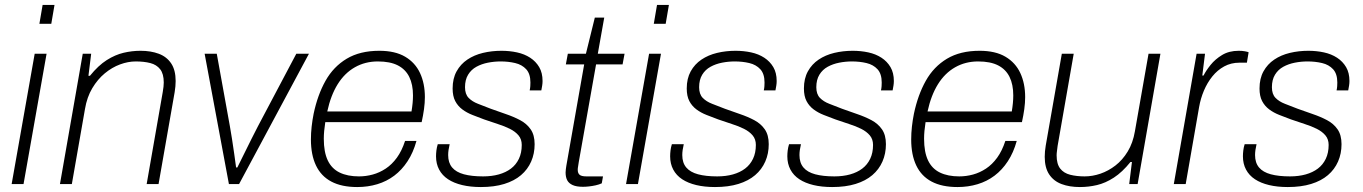

<svg xmlns="http://www.w3.org/2000/svg" viewBox="-20 -743 5500 775"><path d="M139 -647 152 -723H200L187 -647ZM27 0 120 -526H168L75 0Z M222 0 314 -526H348L337 -437H343Q377 -479 411 -500.5Q445 -522 479 -530Q513 -538 547 -538Q589 -538 621 -526Q653 -514 671 -487Q689 -460 689 -416Q689 -406 688 -394.5Q687 -383 685 -371L620 0H572L637 -372Q639 -383 640 -393Q641 -403 641 -410Q641 -445 626.5 -463.5Q612 -482 586.5 -488.5Q561 -495 528 -495Q497 -495 464.5 -483Q432 -471 403 -447Q374 -423 352.5 -387Q331 -351 323 -303L270 0Z M904 0 806 -526H855L908 -233Q912 -212 916.5 -182Q921 -152 925.5 -121.5Q930 -91 933 -67H938Q950 -91 965 -121.5Q980 -152 995 -182Q1010 -212 1021 -233L1176 -526H1227L945 0Z M1422 12Q1359 12 1317.5 -10Q1276 -32 1255.5 -75Q1235 -118 1235 -180Q1235 -206 1238 -232.5Q1241 -259 1246 -284Q1262 -360 1294 -417Q1326 -474 1379.5 -506Q1433 -538 1511 -538Q1575 -538 1615.5 -514Q1656 -490 1675.5 -448Q1695 -406 1695 -351Q1695 -328 1691.5 -302.5Q1688 -277 1682 -250H1293Q1290 -231 1288.5 -214.5Q1287 -198 1287 -183Q1287 -129 1303 -95.5Q1319 -62 1351 -46.5Q1383 -31 1429 -31Q1457 -31 1484.5 -38.5Q1512 -46 1537 -62.5Q1562 -79 1582 -106.5Q1602 -134 1615 -174H1661Q1648 -127 1625 -92Q1602 -57 1571.5 -34Q1541 -11 1503 0.5Q1465 12 1422 12ZM1301 -293H1641Q1644 -311 1645.5 -327Q1647 -343 1647 -358Q1647 -402 1632 -432.5Q1617 -463 1586 -479Q1555 -495 1505 -495Q1454 -495 1412.5 -471.5Q1371 -448 1343 -403Q1315 -358 1301 -293Z M1921 12Q1879 12 1845.5 4Q1812 -4 1788.5 -19.5Q1765 -35 1752.5 -58.5Q1740 -82 1740 -112Q1740 -123 1741.5 -135.5Q1743 -148 1747 -161H1795Q1792 -148 1790.5 -137.5Q1789 -127 1789 -117Q1789 -86 1805 -67Q1821 -48 1852.5 -39.5Q1884 -31 1930 -31Q1965 -31 1993.5 -39Q2022 -47 2042.5 -62.5Q2063 -78 2074.5 -102Q2086 -126 2086 -158Q2086 -181 2073 -196.5Q2060 -212 2038 -223Q2016 -234 1989 -242.5Q1962 -251 1934 -261Q1910 -270 1887 -279Q1864 -288 1846 -301.5Q1828 -315 1817.5 -335Q1807 -355 1807 -386Q1807 -426 1823 -455Q1839 -484 1866.5 -502.5Q1894 -521 1929.5 -529.5Q1965 -538 2004 -538Q2037 -538 2067 -531.5Q2097 -525 2120 -510Q2143 -495 2156.5 -472Q2170 -449 2170 -416Q2170 -407 2168.5 -397.5Q2167 -388 2165 -378H2118Q2120 -387 2120.5 -395Q2121 -403 2121 -410Q2121 -445 2104 -463.5Q2087 -482 2059.5 -488.5Q2032 -495 2001 -495Q1975 -495 1949.5 -490Q1924 -485 1903 -473.5Q1882 -462 1869.5 -441.5Q1857 -421 1857 -391Q1857 -363 1871.5 -348Q1886 -333 1909.5 -324Q1933 -315 1961 -304Q1991 -293 2022 -282.5Q2053 -272 2079.5 -258Q2106 -244 2122 -221Q2138 -198 2138 -161Q2138 -123 2124 -91Q2110 -59 2083 -36Q2056 -13 2015.5 -0.5Q1975 12 1921 12Z M2333 11Q2307 11 2291.5 4Q2276 -3 2269.5 -15.5Q2263 -28 2263 -47Q2263 -53 2264 -60Q2265 -67 2266 -74L2338 -483H2264L2272 -526H2345L2381 -672H2419L2393 -526H2501L2493 -483H2386L2316 -88Q2315 -79 2313.5 -71.5Q2312 -64 2312 -58Q2312 -44 2319.5 -37.5Q2327 -31 2347 -31H2414L2409 -3Q2398 2 2384.5 5Q2371 8 2357.5 9.5Q2344 11 2333 11Z M2619 -647 2632 -723H2680L2667 -647ZM2507 0 2600 -526H2648L2555 0Z M2866 12Q2824 12 2790.5 4Q2757 -4 2733.5 -19.5Q2710 -35 2697.5 -58.5Q2685 -82 2685 -112Q2685 -123 2686.5 -135.5Q2688 -148 2692 -161H2740Q2737 -148 2735.5 -137.5Q2734 -127 2734 -117Q2734 -86 2750 -67Q2766 -48 2797.5 -39.5Q2829 -31 2875 -31Q2910 -31 2938.5 -39Q2967 -47 2987.5 -62.5Q3008 -78 3019.5 -102Q3031 -126 3031 -158Q3031 -181 3018 -196.5Q3005 -212 2983 -223Q2961 -234 2934 -242.5Q2907 -251 2879 -261Q2855 -270 2832 -279Q2809 -288 2791 -301.5Q2773 -315 2762.5 -335Q2752 -355 2752 -386Q2752 -426 2768 -455Q2784 -484 2811.5 -502.5Q2839 -521 2874.5 -529.5Q2910 -538 2949 -538Q2982 -538 3012 -531.5Q3042 -525 3065 -510Q3088 -495 3101.5 -472Q3115 -449 3115 -416Q3115 -407 3113.5 -397.5Q3112 -388 3110 -378H3063Q3065 -387 3065.5 -395Q3066 -403 3066 -410Q3066 -445 3049 -463.5Q3032 -482 3004.5 -488.5Q2977 -495 2946 -495Q2920 -495 2894.5 -490Q2869 -485 2848 -473.5Q2827 -462 2814.5 -441.5Q2802 -421 2802 -391Q2802 -363 2816.5 -348Q2831 -333 2854.5 -324Q2878 -315 2906 -304Q2936 -293 2967 -282.5Q2998 -272 3024.5 -258Q3051 -244 3067 -221Q3083 -198 3083 -161Q3083 -123 3069 -91Q3055 -59 3028 -36Q3001 -13 2960.5 -0.5Q2920 12 2866 12Z M3339 12Q3297 12 3263.5 4Q3230 -4 3206.5 -19.5Q3183 -35 3170.5 -58.5Q3158 -82 3158 -112Q3158 -123 3159.5 -135.5Q3161 -148 3165 -161H3213Q3210 -148 3208.5 -137.5Q3207 -127 3207 -117Q3207 -86 3223 -67Q3239 -48 3270.5 -39.5Q3302 -31 3348 -31Q3383 -31 3411.5 -39Q3440 -47 3460.5 -62.5Q3481 -78 3492.5 -102Q3504 -126 3504 -158Q3504 -181 3491 -196.5Q3478 -212 3456 -223Q3434 -234 3407 -242.5Q3380 -251 3352 -261Q3328 -270 3305 -279Q3282 -288 3264 -301.5Q3246 -315 3235.5 -335Q3225 -355 3225 -386Q3225 -426 3241 -455Q3257 -484 3284.5 -502.5Q3312 -521 3347.5 -529.5Q3383 -538 3422 -538Q3455 -538 3485 -531.5Q3515 -525 3538 -510Q3561 -495 3574.5 -472Q3588 -449 3588 -416Q3588 -407 3586.5 -397.5Q3585 -388 3583 -378H3536Q3538 -387 3538.5 -395Q3539 -403 3539 -410Q3539 -445 3522 -463.5Q3505 -482 3477.5 -488.5Q3450 -495 3419 -495Q3393 -495 3367.5 -490Q3342 -485 3321 -473.5Q3300 -462 3287.5 -441.5Q3275 -421 3275 -391Q3275 -363 3289.5 -348Q3304 -333 3327.5 -324Q3351 -315 3379 -304Q3409 -293 3440 -282.5Q3471 -272 3497.5 -258Q3524 -244 3540 -221Q3556 -198 3556 -161Q3556 -123 3542 -91Q3528 -59 3501 -36Q3474 -13 3433.5 -0.5Q3393 12 3339 12Z M3845 12Q3782 12 3740.5 -10Q3699 -32 3678.5 -75Q3658 -118 3658 -180Q3658 -206 3661 -232.5Q3664 -259 3669 -284Q3685 -360 3717 -417Q3749 -474 3802.5 -506Q3856 -538 3934 -538Q3998 -538 4038.5 -514Q4079 -490 4098.5 -448Q4118 -406 4118 -351Q4118 -328 4114.5 -302.5Q4111 -277 4105 -250H3716Q3713 -231 3711.5 -214.5Q3710 -198 3710 -183Q3710 -129 3726 -95.5Q3742 -62 3774 -46.5Q3806 -31 3852 -31Q3880 -31 3907.5 -38.5Q3935 -46 3960 -62.5Q3985 -79 4005 -106.5Q4025 -134 4038 -174H4084Q4071 -127 4048 -92Q4025 -57 3994.5 -34Q3964 -11 3926 0.5Q3888 12 3845 12ZM3724 -293H4064Q4067 -311 4068.5 -327Q4070 -343 4070 -358Q4070 -402 4055 -432.5Q4040 -463 4009 -479Q3978 -495 3928 -495Q3877 -495 3835.5 -471.5Q3794 -448 3766 -403Q3738 -358 3724 -293Z M4339 12Q4297 12 4265 0Q4233 -12 4215 -39Q4197 -66 4197 -110Q4197 -121 4198 -132Q4199 -143 4201 -155L4266 -526H4314L4249 -154Q4248 -144 4246.5 -134Q4245 -124 4245 -116Q4245 -81 4259.5 -62.5Q4274 -44 4300 -37.5Q4326 -31 4358 -31Q4390 -31 4422 -42Q4454 -53 4482.5 -75Q4511 -97 4532 -131.5Q4553 -166 4561 -213L4616 -526H4664L4572 0H4538L4549 -89H4543Q4510 -48 4476 -26Q4442 -4 4408 4Q4374 12 4339 12Z M4718 0 4810 -526H4844L4833 -438H4838Q4848 -458 4866.5 -481Q4885 -504 4913 -521Q4941 -538 4980 -538Q4994 -538 5005 -536Q5016 -534 5020 -532L5013 -490H4983Q4949 -490 4921.5 -475Q4894 -460 4873.5 -434.5Q4853 -409 4839.5 -377Q4826 -345 4820 -310L4766 0Z M5178 12Q5136 12 5102.5 4Q5069 -4 5045.5 -19.5Q5022 -35 5009.5 -58.5Q4997 -82 4997 -112Q4997 -123 4998.5 -135.5Q5000 -148 5004 -161H5052Q5049 -148 5047.5 -137.5Q5046 -127 5046 -117Q5046 -86 5062 -67Q5078 -48 5109.5 -39.5Q5141 -31 5187 -31Q5222 -31 5250.5 -39Q5279 -47 5299.5 -62.5Q5320 -78 5331.5 -102Q5343 -126 5343 -158Q5343 -181 5330 -196.5Q5317 -212 5295 -223Q5273 -234 5246 -242.5Q5219 -251 5191 -261Q5167 -270 5144 -279Q5121 -288 5103 -301.5Q5085 -315 5074.5 -335Q5064 -355 5064 -386Q5064 -426 5080 -455Q5096 -484 5123.5 -502.5Q5151 -521 5186.5 -529.5Q5222 -538 5261 -538Q5294 -538 5324 -531.5Q5354 -525 5377 -510Q5400 -495 5413.5 -472Q5427 -449 5427 -416Q5427 -407 5425.5 -397.5Q5424 -388 5422 -378H5375Q5377 -387 5377.5 -395Q5378 -403 5378 -410Q5378 -445 5361 -463.5Q5344 -482 5316.5 -488.5Q5289 -495 5258 -495Q5232 -495 5206.5 -490Q5181 -485 5160 -473.5Q5139 -462 5126.5 -441.5Q5114 -421 5114 -391Q5114 -363 5128.5 -348Q5143 -333 5166.5 -324Q5190 -315 5218 -304Q5248 -293 5279 -282.5Q5310 -272 5336.5 -258Q5363 -244 5379 -221Q5395 -198 5395 -161Q5395 -123 5381 -91Q5367 -59 5340 -36Q5313 -13 5272.5 -0.5Q5232 12 5178 12Z"/></svg>

Font: Archivo SemiBold Thin
Style: Italic
Weight: 250
Italic angle: -10°
Version: Version 2.001